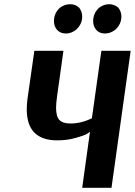

<svg xmlns="http://www.w3.org/2000/svg" viewBox="-20 -891 640 911"><path d="M264 -854Q286 -871 313 -871Q339 -871 356 -854Q370 -835 370 -813Q370 -776 341 -750Q318 -732 293 -732Q266 -732 250 -750Q236 -767 236 -791Q236 -828 264 -854ZM450 -854Q472 -871 498 -871Q523 -871 542 -854Q556 -835 556 -813Q556 -776 527 -750Q504 -732 478 -732Q451 -732 436 -750Q422 -767 422 -791Q422 -828 450 -854ZM509 0H370L407 -266Q401 -261 390 -254.5Q379 -248 338.5 -236.5Q298 -225 252 -225Q107 -225 107 -372Q107 -395 110 -419L143 -650H281L251 -436Q246 -399 246 -380Q246 -338 262 -321.5Q278 -305 314 -305Q366 -305 416 -330L461 -650H600Z"/></svg>

Font: Arsenal
Style: Bold Italic
Weight: 700
Italic angle: -9.10001°
Designer: Andrij Shevchenko
Foundry: Stairsfor
Version: Version 2.001;PS 002.001;hotconv 1.0.88;makeotf.lib2.5.64775